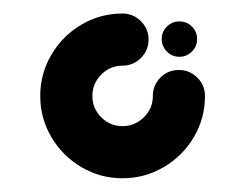

<svg xmlns="http://www.w3.org/2000/svg" viewBox="-20 -532 359 281"><path d="M242.6 -500.7Q253.3 -500.7 260.9 -493.1Q268.5 -485.6 268.5 -474.8Q268.5 -464.1 260.9 -456.5Q253.3 -448.9 242.6 -448.9Q231.9 -448.9 224.3 -456.5Q216.7 -464.1 216.7 -474.8Q216.7 -485.6 224.3 -493.1Q231.9 -500.7 242.6 -500.7ZM241.9 -429.6Q257.4 -429.6 268.7 -418.5Q280 -407.4 280 -391.5Q280 -358.9 263.7 -331.3Q247.4 -303.7 219.6 -287.4Q191.9 -271.1 159.3 -271.1Q126.7 -271.1 99.1 -287.4Q71.5 -303.7 55.2 -331.3Q38.9 -358.9 38.9 -391.5Q38.9 -424.1 55.2 -451.9Q71.5 -479.6 99.1 -495.9Q126.7 -512.2 159.3 -512.2Q174.8 -512.2 186.1 -501.1Q197.4 -490 197.4 -474.1Q197.4 -458.1 186.1 -447Q174.8 -435.9 159.3 -435.9Q141.1 -435.9 128.1 -422.8Q115.2 -409.6 115.2 -391.5Q115.2 -373.3 128.1 -360.4Q141.1 -347.4 159.3 -347.4Q177.4 -347.4 190.6 -360.4Q203.7 -373.3 203.7 -391.5Q203.7 -407.4 214.8 -418.5Q225.9 -429.6 241.9 -429.6Z"/></svg>

Font: 26F Galaxy Sans
Style: Bold
Weight: 700
Designer: C₂₉H₂₅N₃O₅
Version: Version 1.100